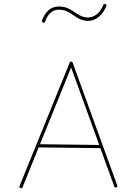

<svg xmlns="http://www.w3.org/2000/svg" viewBox="-20 -974 712 1006"><path d="M86.9 11.7Q79.1 8.3 82.5 0.5L345.2 -646Q349.1 -654.3 356.9 -649.9Q359.9 -648.4 360.8 -645.5L594.2 -2.9Q597.2 5.4 589.4 7.8Q581.1 10.7 578.6 2.9L505.9 -197.8L182.6 -201.7L98.1 7.3Q94.7 15.1 86.9 11.7ZM352.5 -620.6 189.5 -218.3 500 -214.4ZM206.1 -855.5Q197.8 -858.4 200.2 -866.2Q210.4 -897.9 232.7 -918.9Q254.9 -939.9 288.6 -939.9Q315.9 -939.9 337.4 -929.9Q358.9 -919.9 377 -906.2Q409.7 -882.3 440.9 -882.3Q463.9 -882.3 485.1 -897.7Q506.3 -913.1 521.5 -948.2Q524.9 -956.1 532.7 -952.6Q540.5 -949.2 537.1 -941.4Q520.5 -903.3 495.6 -884Q470.7 -864.7 440.9 -864.7Q403.8 -864.7 367.2 -892.6Q349.6 -905.3 331.1 -914.3Q312.5 -923.3 288.6 -923.3Q262.2 -923.3 244.4 -906.7Q226.6 -890.1 216.8 -861.3Q213.9 -853 206.1 -855.5Z"/></svg>

Font: Mikhak-FD Thin
Style: Regular
Weight: 100
Designer: Amin Abedi
Version: Version 3.2